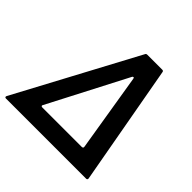

<svg xmlns="http://www.w3.org/2000/svg" viewBox="-225 -941 1119 1119"><g transform="rotate(45 334.5 -381.5)"><path d="M-27 0Q-32 0 -34 -3.5Q-36 -7 -34 -12L364 -756Q367 -763 376 -763H499Q509 -763 510 -754L644 -11V-9Q644 -5 641.5 -2.5Q639 0 635 0ZM153 -125 151 -120Q151 -117 153.5 -115Q156 -113 160 -113H486Q491 -113 494 -116Q497 -119 496 -124L417 -607Q416 -614 411 -614Q407 -614 404 -609Z"/></g></svg>

Font: Open Sauce Two SemiBold Italic
Style: Regular
Weight: 600
Italic angle: -10°
Designer: Alfredo Marco Pradil
Foundry: Creative Sauce Fz LLC
Version: Version 1.477